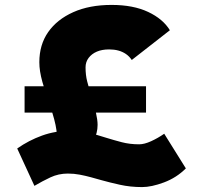

<svg xmlns="http://www.w3.org/2000/svg" viewBox="-20 -740 831 781"><path d="M220 -53 138 -74Q158 -86 174.5 -105.5Q191 -125 201 -148.5Q211 -172 211 -192Q211 -208 206 -231.5Q201 -255 193.5 -279Q186 -303 179 -322.5Q172 -342 169 -352Q159 -383 152.5 -406.5Q146 -430 143 -449.5Q140 -469 140 -487Q140 -558 176 -609.5Q212 -661 278 -690.5Q344 -720 434 -720Q522 -720 582.5 -691.5Q643 -663 671 -617L516 -496Q506 -511 492 -520.5Q478 -530 461 -534.5Q444 -539 424 -539Q395 -539 374 -530Q353 -521 340.5 -504.5Q328 -488 328 -466Q328 -435 334.5 -409.5Q341 -384 351 -353Q363 -314 370 -283Q377 -252 377 -232Q377 -198 360.5 -168.5Q344 -139 309.5 -111Q275 -83 220 -53ZM558 21Q510 21 467.5 11.5Q425 2 393 -7Q372 -13 350 -19Q328 -25 304.5 -29.5Q281 -34 256 -34Q218 -34 185 -18.5Q152 -3 120 16L50 -136Q97 -169 151 -188.5Q205 -208 265 -208Q304 -208 337.5 -200.5Q371 -193 414 -179Q443 -170 475.5 -161.5Q508 -153 546 -153Q567 -153 594.5 -165.5Q622 -178 648 -196L736 -55Q698 -17 647 2Q596 21 558 21ZM80 -282V-389H574V-282Z"/></svg>

Font: Lexend Exa Black
Style: Regular
Weight: 900
Designer: Bonnie Shaver-Troup, Thomas Jockin
Foundry: Lexend
Version: Version 1.007